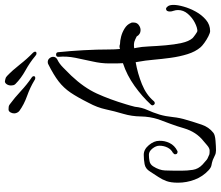

<svg xmlns="http://www.w3.org/2000/svg" viewBox="-79 -799 902 784"><g transform="rotate(-90 372.0 -407.0)"><path d="M150 24Q138 24 129.5 19.5Q121 15 111 11Q99 7 89.5 5.5Q80 4 69 -6Q43 -30 30.5 -63Q18 -96 18 -131Q18 -160 24.5 -178Q31 -196 41.5 -211.5Q52 -227 64 -246Q75 -264 93.5 -267.5Q112 -271 132 -271Q154 -271 171.5 -250Q189 -229 189 -208Q190 -186 180 -165.5Q170 -145 148 -134Q147 -133 144 -133Q134 -133 134 -143Q134 -148 140 -151V-152Q154 -159 161.5 -174Q169 -189 169 -207Q169 -221 157.5 -235.5Q146 -250 132 -250Q119 -250 106 -247.5Q93 -245 85 -233Q69 -208 68 -184.5Q67 -161 67 -117Q67 -93 70.5 -70.5Q74 -48 92 -31Q103 -22 107.5 -17.5Q112 -13 117 -10.5Q122 -8 134 -3Q139 -2 149 -2Q159 -2 171 -12.5Q183 -23 188 -27Q225 -56 240 -106Q248 -134 258 -161Q268 -188 277 -212Q288 -247 288.5 -283.5Q289 -320 299 -354Q310 -391 317.5 -426Q325 -461 344 -496Q367 -542 386 -570Q405 -598 431.5 -618.5Q458 -639 502 -661Q505 -663 511 -663Q520 -663 526 -656Q532 -649 532 -641Q532 -630 521 -624Q504 -616 488 -600Q472 -584 455 -567Q406 -515 382 -462.5Q358 -410 338 -343Q336 -335 333 -326Q330 -317 328 -307Q325 -278 315 -256.5Q305 -235 296 -206Q289 -182 286 -152.5Q283 -123 274 -95Q265 -64 255 -34.5Q245 -5 222 13Q214 20 189.5 22Q165 24 150 24ZM637 0Q630 0 616 -7Q602 -14 589 -23.5Q576 -33 571 -39Q553 -60 543 -92Q533 -124 528 -160.5Q523 -197 520 -231.5Q517 -266 512 -292L510 -304Q464 -296 420.5 -278.5Q377 -261 351 -230Q348 -226 343 -226Q338 -226 335 -231.5Q332 -237 337 -242Q369 -277 413 -308.5Q457 -340 506 -356Q505 -369 505 -382.5Q505 -396 505 -412Q505 -445 513 -480Q521 -515 528 -550.5Q535 -586 532 -619V-620Q532 -629 541 -629Q551 -629 551 -619Q556 -570 559 -516Q562 -462 562 -412Q562 -400 562.5 -389.5Q563 -379 564 -368Q567 -369 569.5 -369.5Q572 -370 574 -370Q578 -370 584 -368Q597 -368 614.5 -363.5Q632 -359 648 -349Q664 -339 670 -324Q672 -321 672 -318Q672 -315 672 -312Q672 -299 662 -291.5Q652 -284 641 -284Q624 -284 615 -300Q615 -300 603.5 -305.5Q592 -311 584 -311Q580 -311 575.5 -311Q571 -311 567 -310L569 -300Q573 -281 574.5 -249Q576 -217 579 -181.5Q582 -146 588.5 -116.5Q595 -87 608 -72Q612 -68 622.5 -60.5Q633 -53 637 -52Q651 -52 671.5 -62.5Q692 -73 707.5 -91Q723 -109 723 -131Q723 -140 720 -149Q717 -157 717 -164Q717 -180 728 -180Q733 -180 738.5 -172.5Q744 -165 744 -149Q744 -133 737 -108Q730 -83 716.5 -58.5Q703 -34 683 -17Q663 0 637 0ZM546 -709Q540 -709 534 -715Q509 -736 476.5 -754Q444 -772 421 -795Q417 -799 416 -804Q415 -809 415 -813Q415 -823 420 -830.5Q425 -838 432 -838Q435 -837 441.5 -836Q448 -835 454 -829Q477 -807 500.5 -777Q524 -747 548 -724Q553 -719 553 -715Q553 -709 546 -709ZM445 -714Q440 -714 435 -718Q407 -735 372 -747.5Q337 -760 311 -779Q306 -783 303.5 -789Q301 -795 301 -800Q301 -808 305 -815Q309 -822 315 -823H319Q323 -823 328 -822.5Q333 -822 338 -818Q364 -799 392 -773Q420 -747 447 -729Q453 -725 453 -720Q453 -714 445 -714Z"/></g></svg>

Font: Ruge Boogie
Style: Regular
Weight: 400
Designer: Robert E. Leuschke
Foundry: Robert E. Leuschke
Version: Version 1.010; ttfautohint (v1.8.3)